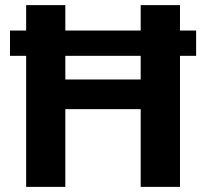

<svg xmlns="http://www.w3.org/2000/svg" viewBox="-20 -729 804 749"><path d="M528.8 0V-303.2H234.9V0H82V-511.2H19V-609.9H82V-709H234.9V-609.9H528.8V-709H682.1V-609.9H745.1V-511.2H682.1V0ZM528.8 -418.9V-511.2H234.9V-418.9Z"/></svg>

Font: Sarala
Style: Bold
Weight: 700
Designer: Andres Torresi
Foundry: Huerta Tipografica
Version: Version 1.004;PS 001.003;hotconv 1.0.70;makeotf.lib2.5.58329